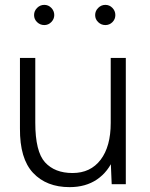

<svg xmlns="http://www.w3.org/2000/svg" viewBox="-20 -757 615 789"><path d="M435 -95V-519H497V0H439ZM278 -46Q352 -46 393.5 -100.5Q435 -155 435 -252H473Q473 -169 449 -110Q425 -51 378.5 -19.5Q332 12 266 12Q171 12 116 -46.5Q61 -105 62 -229V-253H125Q125 -134 165 -90Q205 -46 278 -46ZM62 -519H125V-253H62ZM371 -695Q371 -712 383.5 -724.5Q396 -737 413 -737Q430 -737 442 -724.5Q454 -712 454 -695Q454 -678 442 -666Q430 -654 413 -654Q396 -654 383.5 -666Q371 -678 371 -695ZM120 -695Q120 -712 132.5 -724.5Q145 -737 162 -737Q179 -737 191 -724.5Q203 -712 203 -695Q203 -679 191 -666.5Q179 -654 162 -654Q145 -654 132.5 -666Q120 -678 120 -695Z"/></svg>

Font: 寒蝉端黑体 Light
Style: Regular
Weight: 300
Designer: ChillDuanSans {Warren2060}; 
Source Han Sans {Ryoko NISHIZUKA 西塚涼子 (kana, bopomofo & ideographs); Paul D. Hunt (Latin, G
Foundry: ChillType&Adobe
Version: Version 1.300;Glyphs 3.3 (3306)